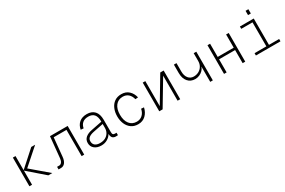

<svg xmlns="http://www.w3.org/2000/svg" viewBox="116 -1881 4569 3073"><g transform="rotate(-30 2400.0 -345.0)"><path d="M107 0V-530H156V-269L447 -530H519L219 -265L530 0H457L156 -261V0Z M646 0V-48H686Q713 -48 732 -73Q751 -98 755 -139L793 -530H1120V0H1072V-485H836L803 -144Q797 -76 767.5 -38Q738 0 690 0Z M1433 12Q1357 12 1309 -27Q1261 -66 1261 -131Q1261 -193 1304.5 -230Q1348 -267 1424 -281L1621 -320Q1621 -412 1585 -453.5Q1549 -495 1478 -495Q1412 -495 1372.5 -462.5Q1333 -430 1322 -369L1270 -373Q1284 -452 1337.5 -497Q1391 -542 1478 -542Q1569 -542 1619 -487.5Q1669 -433 1669 -326V-103Q1669 -68 1679.5 -56.5Q1690 -45 1712 -45H1743V0Q1738 1 1726.5 1.5Q1715 2 1706 2Q1669 2 1647 -17.5Q1625 -37 1621 -93Q1599 -49 1549 -18.5Q1499 12 1433 12ZM1435 -33Q1493 -33 1534.5 -55.5Q1576 -78 1598.5 -117Q1621 -156 1621 -206V-277L1435 -240Q1375 -228 1343 -203Q1311 -178 1311 -135Q1311 -85 1343.5 -59Q1376 -33 1435 -33Z M2115 12Q2040 12 1988.5 -25Q1937 -62 1910 -124.5Q1883 -187 1883 -265Q1883 -343 1910 -406Q1937 -469 1988.5 -505.5Q2040 -542 2115 -542Q2199 -542 2252.5 -492Q2306 -442 2324 -363L2273 -359Q2257 -424 2216.5 -459.5Q2176 -495 2115 -495Q2031 -495 1982.5 -433.5Q1934 -372 1934 -265Q1934 -158 1982.5 -96.5Q2031 -35 2115 -35Q2176 -35 2219 -73Q2262 -111 2276 -181L2327 -177Q2309 -94 2254 -41Q2199 12 2115 12Z M2507 0V-530H2555V-67L2831 -530H2894V0H2846V-463L2569 0Z M3449 0V-283Q3438 -247 3410.5 -219Q3383 -191 3345.5 -174.5Q3308 -158 3266 -158Q3182 -158 3132.5 -216.5Q3083 -275 3083 -375V-530H3131V-375Q3131 -297 3168 -251Q3205 -205 3266 -205Q3317 -205 3358.5 -227.5Q3400 -250 3424.5 -291Q3449 -332 3449 -385V-530H3497V0Z M3704 0V-530H3752V-286H4048V-530H4096V0H4048V-242H3752V0Z M4293 0V-43H4511V-487H4303V-530H4559V-43H4747V0ZM4507 -623V-702H4559V-623Z"/></g></svg>

Font: Geist Mono ExtraLight
Style: Regular
Weight: 200
Monospace: yes
Designer: Basement.studio, Andrés Briganti, Mateo Zaragoza
Foundry: Basement.studio, Vercel, Andrés Briganti, Guido Ferreyra, Mateo Zaragoza
Version: Version 1.500; ttfautohint (v1.8.4.7-5d5b)